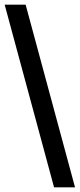

<svg xmlns="http://www.w3.org/2000/svg" viewBox="-20 -756 342 824"><path d="M302 48H212L0 -736H90Z"/></svg>

Font: Archivo SemiExpanded SemiBold
Style: Regular
Weight: 600
Width: 6
Designer: Hector Gatti
Foundry: Omnibus-Type
Version: Version 2.001